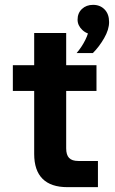

<svg xmlns="http://www.w3.org/2000/svg" viewBox="-20 -772 475 792"><path d="M384 0H258Q190 0 155.5 -34.5Q121 -69 121 -137V-636H253V-160Q253 -133 265 -120.5Q277 -108 303 -108H384ZM378 -397H33V-503H378ZM363 -553H296Q318 -579 332 -607.5Q346 -636 347 -656L367 -630Q339 -630 319.5 -648.5Q300 -667 300 -691Q300 -718 318 -735Q336 -752 364 -752Q393 -752 411.5 -733Q430 -714 430 -681Q430 -650 409.5 -614.5Q389 -579 363 -553Z"/></svg>

Font: Wix Madefor Display
Style: Bold
Weight: 700
Designer: Dalton Maag Ltd
Foundry: Dalton Maag Ltd
Version: Version 3.100